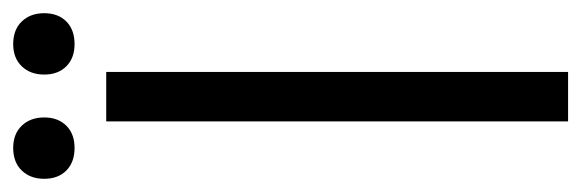

<svg xmlns="http://www.w3.org/2000/svg" viewBox="-323 -566 881 291"><g transform="rotate(-90 117.5 -420.5)"><path d="M79 -700H154V0H79ZM-8 -794Q-8 -815 4.5 -828Q17 -841 39 -841Q60 -841 72.5 -828Q85 -815 85 -794Q85 -773 72.5 -760.5Q60 -748 39 -748Q17 -748 4.5 -760.5Q-8 -773 -8 -794ZM150 -794Q150 -815 162.5 -828Q175 -841 196 -841Q218 -841 230.5 -828Q243 -815 243 -794Q243 -773 230.5 -760.5Q218 -748 196 -748Q175 -748 162.5 -760.5Q150 -773 150 -794Z"/></g></svg>

Font: PT Sans Narrow
Style: Regular
Weight: 400
Width: 3
Designer: A.Korolkova, O.Umpeleva, V.Yefimov
Foundry: ParaType Ltd
Version: Version 2.003W OFL